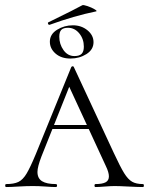

<svg xmlns="http://www.w3.org/2000/svg" viewBox="-20 -754 600 774"><path d="M191 -250H373L380 -234H175ZM556 0Q538 0 498 -2Q460 -4 442 -4Q428 -4 402 -2Q378 0 365 0Q361 0 361 -6Q361 -12 365 -12Q392 -12 405.5 -19Q419 -26 419 -43Q419 -59 407 -84L249 -426L271 -434L147 -123Q131 -81 131 -61Q131 -35 149.5 -23.5Q168 -12 205 -12Q210 -12 210 -6Q210 0 205 0Q190 0 164 -2Q136 -4 112 -4Q87 -4 53 -2Q23 0 5 0Q1 0 1 -6Q1 -12 5 -12Q36 -12 54 -20.5Q72 -29 87 -54Q102 -79 124 -132L267 -483Q269 -487 273 -487Q277 -487 278 -483L439 -137Q465 -81 480.5 -56Q496 -31 512.5 -21.5Q529 -12 556 -12Q560 -12 560 -6Q560 0 556 0ZM181 -586Q181 -616 210 -634Q239 -652 274 -652Q308 -652 332.5 -632Q357 -612 357 -584Q357 -554 328.5 -536Q300 -518 264 -518Q227 -518 204 -538Q181 -558 181 -586ZM318 -566Q318 -597 299.5 -619.5Q281 -642 254 -642Q235 -642 227 -633.5Q219 -625 219 -606Q219 -576 236 -552Q253 -528 280 -528Q300 -528 309 -537Q318 -546 318 -566ZM178 -654Q175 -654 173.5 -658.5Q172 -663 175 -664Q192 -672 266 -709L312 -733Q316 -735 332.5 -729.5Q349 -724 361.5 -716.5Q374 -709 367 -708Q279 -690 180 -654Z"/></svg>

Font: Cormorant SC Light
Style: Regular
Weight: 300
Designer: Christian Thalmann (Catharsis Fonts)
Foundry: Catharsis Fonts
Version: Version 4.000